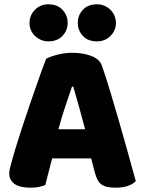

<svg xmlns="http://www.w3.org/2000/svg" viewBox="-20 -861 667 891"><path d="M194 -588Q211 -598 245.5 -607Q280 -616 315 -616Q365 -616 403.5 -601.5Q442 -587 453 -556Q471 -504 492 -435Q513 -366 534 -292.5Q555 -219 575 -147.5Q595 -76 610 -21Q598 -7 574 1.5Q550 10 517 10Q493 10 476.5 6Q460 2 449.5 -6Q439 -14 432.5 -27Q426 -40 421 -57L403 -126H222Q214 -96 206 -64Q198 -32 190 -2Q176 3 160.5 6.5Q145 10 123 10Q72 10 47.5 -7.5Q23 -25 23 -56Q23 -70 27 -84Q31 -98 36 -117Q43 -144 55.5 -184Q68 -224 83 -270.5Q98 -317 115 -366Q132 -415 147 -458.5Q162 -502 174.5 -536Q187 -570 194 -588ZM314 -459Q300 -417 282.5 -365.5Q265 -314 251 -261H375Q361 -315 346.5 -366.5Q332 -418 320 -459ZM117 -755Q117 -790 142 -815.5Q167 -841 204 -841Q246 -841 270 -815.5Q294 -790 294 -755Q294 -720 270 -694.5Q246 -669 204 -669Q186 -669 170 -676Q154 -683 142 -694.5Q130 -706 123.5 -721.5Q117 -737 117 -755ZM341 -755Q341 -790 364.5 -815.5Q388 -841 430 -841Q449 -841 465 -834Q481 -827 493 -815Q505 -803 511.5 -787.5Q518 -772 518 -755Q518 -720 493 -694.5Q468 -669 430 -669Q388 -669 364.5 -694.5Q341 -720 341 -755Z"/></svg>

Font: Baloo Paaji
Style: Regular
Weight: 400
Designer: Shuchita Grover and Ek Type
Foundry: Ek Type
Version: Version 1.443;PS 1.000;hotconv 16.6.51;makeotf.lib2.5.65220;